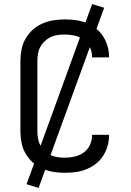

<svg xmlns="http://www.w3.org/2000/svg" viewBox="-20 -838 640 940"><path d="M297 8Q269 8 241 3.5Q213 -1 187 -12.5Q161 -24 140 -43Q119 -62 105 -86.5Q91 -111 85.5 -139Q80 -167 80 -195V-540Q80 -568 85.5 -596Q91 -624 105 -648.5Q119 -673 140 -692Q161 -711 187 -722.5Q213 -734 241 -738.5Q269 -743 297 -743Q324 -743 350.5 -739.5Q377 -736 402 -726Q427 -716 448.5 -699.5Q470 -683 484.5 -660.5Q499 -638 506.5 -612Q514 -586 514 -560Q514 -559 514 -558Q514 -557 514 -557H431Q431 -557 431 -557.5Q431 -558 431 -558Q431 -583 420.5 -606Q410 -629 390 -643.5Q370 -658 346 -663.5Q322 -669 297 -669Q280 -669 262 -666.5Q244 -664 228 -656.5Q212 -649 199 -636.5Q186 -624 177.5 -608.5Q169 -593 166 -575.5Q163 -558 163 -540V-195Q163 -177 166 -159.5Q169 -142 177.5 -126.5Q186 -111 199 -98.5Q212 -86 228 -78.5Q244 -71 262 -68.5Q280 -66 297 -66Q322 -66 346 -71.5Q370 -77 390 -91.5Q410 -106 420.5 -129Q431 -152 431 -177Q431 -177 431 -177.5Q431 -178 431 -178H514Q514 -178 514 -177Q514 -176 514 -175Q514 -149 506.5 -123Q499 -97 484.5 -74.5Q470 -52 448.5 -35.5Q427 -19 402 -9Q377 1 350.5 4.5Q324 8 297 8ZM169 82 110 64 431 -818 490 -800Z"/></svg>

Font: Zed Sans Extended
Style: Regular
Weight: 400
Width: 7
Designer: Belleve Invis
Foundry: Belleve Invis
Version: Version 1.0.0; ttfautohint (v1.8.4)